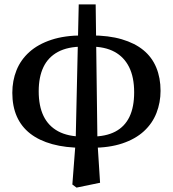

<svg xmlns="http://www.w3.org/2000/svg" viewBox="-20 -658 786 873"><path d="M309 181 324 -15 338 -638H415L423 -15L435 173L328 195ZM356 14Q278 14 218 -2.5Q158 -19 117.5 -50.5Q77 -82 56.5 -128.5Q36 -175 36 -236Q36 -291 55 -338.5Q74 -386 113.5 -421.5Q153 -457 213.5 -477Q274 -497 357 -497V-446Q288 -446 243.5 -422Q199 -398 177.5 -353Q156 -308 156 -243Q156 -176 178 -130.5Q200 -85 244.5 -61Q289 -37 356 -37ZM396 14V-37Q461 -37 504 -59.5Q547 -82 568.5 -126.5Q590 -171 590 -238Q590 -307 567 -353Q544 -399 500.5 -422.5Q457 -446 393 -446V-497Q474 -497 533.5 -479.5Q593 -462 632 -430Q671 -398 690.5 -351Q710 -304 710 -245Q710 -192 691.5 -144.5Q673 -97 634.5 -61.5Q596 -26 536.5 -6Q477 14 396 14Z"/></svg>

Font: Source Serif 4 18pt SemiBold
Style: Regular
Weight: 600
Designer: Frank Grießhammer
Foundry: Adobe Systems Incorporated
Version: Version 4.004;hotconv 1.0.116;makeotfexe 2.5.65601